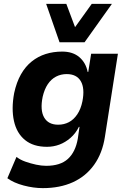

<svg xmlns="http://www.w3.org/2000/svg" viewBox="-20 -780 658 990"><path d="M201 190Q153 190 102 176.5Q51 163 18 139L65 29Q84 44 111 53.5Q138 63 166 69Q194 75 218 75Q291 75 330 39.5Q369 4 381 -64L390 -126H387Q370 -92 343.5 -69Q317 -46 286.5 -34.5Q256 -23 222 -23Q152 -23 109 -58Q66 -93 52 -156Q38 -219 53 -300Q65 -356 88 -396.5Q111 -437 143.5 -463Q176 -489 215.5 -501.5Q255 -514 301 -514Q356 -514 389.5 -485Q423 -456 432 -409H435L450 -503H588L521 -75Q508 10 465.5 69.5Q423 129 356 159.5Q289 190 201 190ZM280 -137Q310 -137 335 -150Q360 -163 378.5 -190.5Q397 -218 405 -258Q418 -325 396.5 -361.5Q375 -398 324 -398Q294 -398 269 -385Q244 -372 226.5 -346Q209 -320 200 -281Q186 -212 207.5 -174.5Q229 -137 280 -137ZM287 -562 218 -760H322L367 -640L453 -760H557L416 -562Z"/></svg>

Font: Nunito Sans 7pt SemiCondensed ExtraBold
Style: Italic
Weight: 800
Width: 4
Italic angle: -9°
Designer: Vernon Adams
Foundry: Vernon Adams
Version: Version 3.101;gftools[0.9.27]